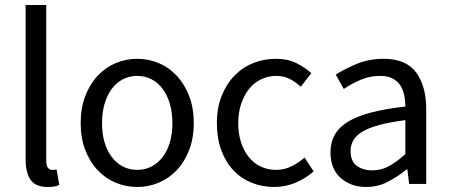

<svg xmlns="http://www.w3.org/2000/svg" viewBox="-20 -732 1787 764"><path d="M169 12Q122 12 102 -16Q82 -44 82 -98V-712H164V-92Q164 -72 171 -64Q178 -56 187 -56Q191 -56 194.5 -56Q198 -56 205 -58L216 4Q208 8 197 10Q186 12 169 12Z M526 12Q481 12 440.5 -5Q400 -22 369 -54.5Q338 -87 319.5 -134.5Q301 -182 301 -242Q301 -303 319.5 -350.5Q338 -398 369 -431Q400 -464 440.5 -481Q481 -498 526 -498Q571 -498 611.5 -481Q652 -464 683 -431Q714 -398 732.5 -350.5Q751 -303 751 -242Q751 -182 732.5 -134.5Q714 -87 683 -54.5Q652 -22 611.5 -5Q571 12 526 12ZM526 -56Q557 -56 583 -69.5Q609 -83 627.5 -107.5Q646 -132 656 -166Q666 -200 666 -242Q666 -284 656 -318.5Q646 -353 627.5 -378Q609 -403 583 -416.5Q557 -430 526 -430Q495 -430 469 -416.5Q443 -403 424.5 -378Q406 -353 396 -318.5Q386 -284 386 -242Q386 -200 396 -166Q406 -132 424.5 -107.5Q443 -83 469 -69.5Q495 -56 526 -56Z M1071 12Q1023 12 981 -5Q939 -22 908.5 -54.5Q878 -87 860.5 -134.5Q843 -182 843 -242Q843 -303 862 -350.5Q881 -398 913 -431Q945 -464 987.5 -481Q1030 -498 1077 -498Q1125 -498 1159 -481Q1193 -464 1219 -441L1177 -387Q1156 -406 1132.5 -418Q1109 -430 1080 -430Q1047 -430 1019 -416.5Q991 -403 971 -378Q951 -353 939.5 -318.5Q928 -284 928 -242Q928 -200 939 -166Q950 -132 969.5 -107.5Q989 -83 1017 -69.5Q1045 -56 1078 -56Q1112 -56 1140.5 -70.5Q1169 -85 1192 -105L1228 -50Q1195 -21 1155 -4.5Q1115 12 1071 12Z M1437 12Q1376 12 1335.5 -24Q1295 -60 1295 -126Q1295 -206 1366 -248.5Q1437 -291 1593 -308Q1593 -331 1588.5 -353Q1584 -375 1573 -392Q1562 -409 1542.5 -419.5Q1523 -430 1493 -430Q1451 -430 1414 -414Q1377 -398 1348 -378L1316 -435Q1350 -457 1399 -477.5Q1448 -498 1507 -498Q1596 -498 1636 -443.5Q1676 -389 1676 -298V0H1608L1601 -58H1598Q1563 -29 1523 -8.5Q1483 12 1437 12ZM1461 -54Q1496 -54 1527 -70.5Q1558 -87 1593 -119V-254Q1532 -246 1490.5 -235Q1449 -224 1423.5 -209Q1398 -194 1386.5 -174.5Q1375 -155 1375 -132Q1375 -90 1400 -72Q1425 -54 1461 -54Z"/></svg>

Font: Pinyin1712
Style: Regular
Weight: 400
Version: Version 1